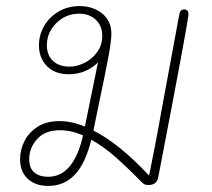

<svg xmlns="http://www.w3.org/2000/svg" viewBox="-20 -603 698 631"><path d="M599 -551Q593 -503 500 -20Q495 5 468 5Q460 5 455.5 3Q451 1 445 -5Q399 -52 360 -86.5Q321 -121 280 -144Q261 -66 226 -29Q191 8 139 8Q96 8 71 -15.5Q46 -39 46 -80Q46 -110 60 -138.5Q74 -167 103 -186Q132 -205 175 -205Q217 -205 259 -187L302 -398Q287 -382 262 -370.5Q237 -359 206 -359Q160 -359 134 -386Q108 -413 108 -454Q108 -488 125 -517.5Q142 -547 172.5 -565Q203 -583 241 -583Q286 -583 316 -558.5Q346 -534 346 -492Q346 -468 336 -414.5Q326 -361 303 -252L287 -174Q372 -131 470 -26L476 -56Q480 -77 488.5 -119.5Q497 -162 511 -241L568 -549Q570 -562 573.5 -567Q577 -572 585 -572Q602 -572 599 -551ZM316 -485Q316 -518 295 -538Q274 -558 240 -558Q196 -558 165 -527Q134 -496 134 -454Q134 -422 154 -403Q174 -384 209 -384Q233 -384 258 -396.5Q283 -409 299.5 -432Q316 -455 316 -485ZM253 -158Q214 -175 177 -175Q128 -175 102 -146Q76 -117 76 -80Q76 -50 93 -36Q110 -22 138 -22Q222 -22 253 -158Z"/></svg>

Font: Mali ExtraLight
Style: Italic
Weight: 275
Italic angle: -10°
Version: Version 1.000; ttfautohint (v1.6)